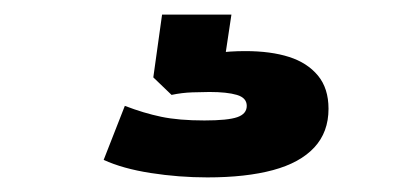

<svg xmlns="http://www.w3.org/2000/svg" viewBox="-20 -40 540 263"><path d="M264 203Q225 203 186.5 197Q148 191 122 179L151 105Q177 115 201 120Q225 125 260 125Q292 125 305 120.5Q318 116 318 105Q318 94 304.5 90Q291 86 267 86Q258 86 243.5 86.5Q229 87 215 90L190 66L202 -20H297L285 60L241 40Q259 35 277 32.5Q295 30 316 30Q351 30 376 38Q401 46 415.5 63.5Q430 81 430 109Q430 141 410.5 162Q391 183 354 193Q317 203 264 203Z"/></svg>

Font: Nunito Sans 10pt Expanded Black
Style: Regular
Weight: 900
Width: 7
Designer: Vernon Adams
Foundry: Vernon Adams
Version: Version 3.101;gftools[0.9.27]